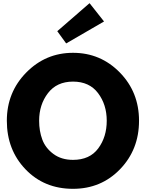

<svg xmlns="http://www.w3.org/2000/svg" viewBox="-20 -1172 917 1207"><path d="M340 -976 543 -1152 634 -1037 396 -899ZM23 -413Q23 -592 145 -716Q267 -840 439 -840Q612 -840 733 -716.5Q854 -593 854 -413Q854 -232 735 -108.5Q616 15 439 15Q258 15 140.5 -107.5Q23 -230 23 -413ZM226 -413Q226 -348 246 -294.5Q266 -241 316 -204Q366 -167 439 -167Q544 -167 597.5 -239Q651 -311 651 -413Q651 -514 596.5 -586.5Q542 -659 439 -659Q337 -659 281.5 -586.5Q226 -514 226 -413Z"/></svg>

Font: Hussar
Style: BoldWeb
Weight: 700
Foundry: Cannot Into Space Fonts
Version: Version 2.00